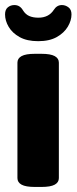

<svg xmlns="http://www.w3.org/2000/svg" viewBox="-27 -738 303 760"><path d="M111 2Q75 2 58.5 -7Q42 -16 42 -33V-490Q42 -507 58.5 -516Q75 -525 111 -525H137Q173 -525 189.5 -516Q206 -507 206 -490V-33Q206 -16 189.5 -7Q173 2 137 2ZM124 -575Q80 -575 51 -591Q22 -607 7.5 -631.5Q-7 -656 -7 -681Q-7 -700 4 -709Q15 -718 30 -718Q52 -718 64 -697Q74 -681 89 -674.5Q104 -668 125 -668Q166 -668 186 -699Q198 -718 218 -718Q232 -718 244 -709Q256 -700 256 -681Q256 -657 241.5 -632.5Q227 -608 198 -591.5Q169 -575 124 -575Z"/></svg>

Font: Asap Semi Condensed ExtraBold
Style: Regular
Weight: 800
Width: 4
Designer: Pablo Cosgaya
Foundry: Omnibus-Type
Version: Version 3.001; ttfautohint (v1.8.4.7-5d5b)